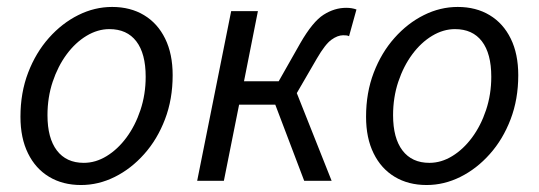

<svg xmlns="http://www.w3.org/2000/svg" viewBox="-20 -518 1544 550"><path d="M212.1 12Q159.7 12 120.7 -11.5Q81.7 -34.9 60.2 -78.8Q38.6 -122.6 38.6 -183.4Q38.6 -252.6 60.6 -309.9Q82.6 -367.3 120.1 -409.4Q157.6 -451.6 204.3 -474.8Q251 -498.1 301.2 -498.1Q353.6 -498.1 392.6 -474.6Q431.6 -451.2 453.1 -407.3Q474.6 -363.5 474.6 -302.7Q474.6 -233.5 452.6 -176.2Q430.7 -118.8 393.1 -76.7Q355.6 -34.5 308.9 -11.3Q262.2 12 212.1 12ZM220 -51.5Q254 -51.5 285.6 -70.9Q317.3 -90.3 342.3 -124.1Q367.4 -158 382.3 -202.7Q397.3 -247.5 397.3 -298.2Q397.3 -364.6 370.5 -399.6Q343.8 -434.6 293.3 -434.6Q259.9 -434.6 227.9 -415.4Q196 -396.2 170.9 -362.3Q145.9 -328.5 130.9 -283.7Q116 -239 116 -187.9Q116 -122.4 142.9 -87Q169.9 -51.5 220 -51.5Z M544.8 0 642.2 -486.1H718.8L679 -285.3H778.4L840.1 -394.1Q875.8 -456.1 907 -475.8Q938.1 -495.6 971.6 -495.6Q988.3 -495.6 1001.1 -490.8L979.9 -414.3Q975.9 -416.3 972.1 -416.6Q968.4 -417 962.9 -417Q947.1 -417 929.3 -404.1Q911.5 -391.3 887.6 -350.2L830.2 -251.3L930 0H851.4L768.6 -218.1H664.9L621.3 0Z M1202.1 12Q1149.7 12 1110.7 -11.5Q1071.7 -34.9 1050.2 -78.8Q1028.6 -122.6 1028.6 -183.4Q1028.6 -252.6 1050.6 -309.9Q1072.6 -367.3 1110.1 -409.4Q1147.6 -451.6 1194.3 -474.8Q1241 -498.1 1291.2 -498.1Q1343.6 -498.1 1382.6 -474.6Q1421.6 -451.2 1443.1 -407.3Q1464.6 -363.5 1464.6 -302.7Q1464.6 -233.5 1442.6 -176.2Q1420.7 -118.8 1383.1 -76.7Q1345.6 -34.5 1298.9 -11.3Q1252.2 12 1202.1 12ZM1210 -51.5Q1244 -51.5 1275.6 -70.9Q1307.3 -90.3 1332.3 -124.1Q1357.4 -158 1372.3 -202.7Q1387.3 -247.5 1387.3 -298.2Q1387.3 -364.6 1360.5 -399.6Q1333.8 -434.6 1283.3 -434.6Q1249.9 -434.6 1217.9 -415.4Q1186 -396.2 1160.9 -362.3Q1135.9 -328.5 1120.9 -283.7Q1106 -239 1106 -187.9Q1106 -122.4 1132.9 -87Q1159.9 -51.5 1210 -51.5Z"/></svg>

Font: Source Sans Variable
Style: Italic
Weight: 200
Italic angle: -11°
Designer: Paul D. Hunt
Foundry: Adobe Systems Incorporated
Version: Version 3.006;hotconv 1.0.111;makeotfexe 2.5.65597